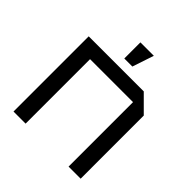

<svg xmlns="http://www.w3.org/2000/svg" viewBox="-196 -871 1011 1011"><g transform="rotate(45 310.0 -365.0)"><path d="M60 0V-560H470L560 -470V0H470V-480H150V0ZM275 -610V-730H375L335 -610Z"/></g></svg>

Font: Tektur
Style: Regular
Weight: 400
Designer: Adam Jagosz
Foundry: Adam Jagosz
Version: Version 1.005;gftools[0.9.30]